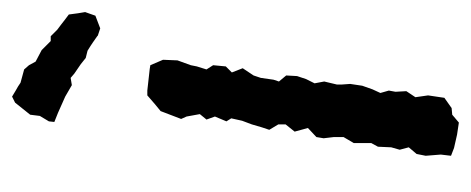

<svg xmlns="http://www.w3.org/2000/svg" viewBox="-251 -519 780 318"><g transform="rotate(-90 139.0 -360.0)"><path d="M43 -60 54 -73 50 -88 54 -102 55 -124 61 -135V-164L71 -181V-197L69 -214L71 -226L86 -240L80 -262L92 -277V-289L83 -304L87 -316L92 -333L98 -349L102 -367L97 -375L105 -394L100 -408L109 -419L105 -441L101 -450L114 -484L125 -493L140 -506H148L184 -502L190 -501L199 -480L198 -456L190 -434L188 -424L183 -408L190 -397L188 -376L178 -366L185 -348L173 -330L169 -318L166 -297L163 -288L173 -276L172 -258L167 -243L160 -229L163 -213L158 -192V-184L159 -170L156 -150L150 -133L144 -120L148 -106L146 -95L147 -77L137 -62L140 -41L136 -14L119 -2L108 -1L95 10L75 7L53 2L40 -3L42 -20L40 -45ZM251 -584 239 -588 238 -589 228 -596 222 -600 214 -605 202 -608 192 -616 176 -627 169 -633 157 -631 138 -642 111 -654 96 -660 97 -669 106 -684 108 -700 128 -725 138 -730 148 -724 155 -720 161 -716 183 -710 190 -702 196 -691 215 -681 230 -666H238L249 -655L257 -649L266 -642L274 -636L276 -621L278 -609L272 -592Z"/></g></svg>

Font: Winky Rough Light
Style: Italic
Weight: 300
Italic angle: -8.97852°
Designer: Simon Atzbach
Foundry: typofactur
Version: Version 1.206; ttfautohint (v1.8.4.7-5d5b)